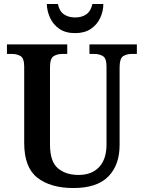

<svg xmlns="http://www.w3.org/2000/svg" viewBox="-20 -938 725 968"><path d="M350 10Q235 10 168.5 -42Q102 -94 102 -217V-602Q102 -644 84 -655Q66 -666 40 -666H15V-714H319V-666H294Q268 -666 250 -654.5Q232 -643 232 -598V-210Q232 -124 271.5 -90Q311 -56 376 -56Q443 -56 480 -96Q517 -136 517 -209V-602Q517 -644 499 -655Q481 -666 456 -666H431V-714H670V-666H644Q618 -666 600.5 -654.5Q583 -643 583 -598V-207Q583 -106 526 -48Q469 10 350 10ZM359 -771Q311 -771 280 -792Q249 -813 233 -847Q217 -881 216 -918H272Q279 -882 302 -866Q325 -850 359 -850Q393 -850 415.5 -866Q438 -882 446 -918H501Q501 -881 485 -847Q469 -813 437.5 -792Q406 -771 359 -771Z"/></svg>

Font: Noto Serif Bengali SemiCondensed SemiBold
Style: Regular
Weight: 600
Width: 4
Designer: Juan Bruce, Universal Thirst, Indian Type Foundry and the Monotype Design Team.
Foundry: Monotype Imaging Inc.
Version: Version 2.003; ttfautohint (v1.8.4.7-5d5b)